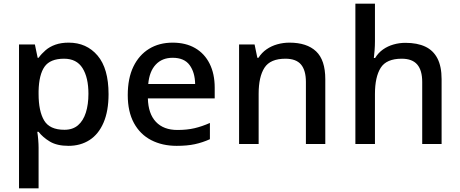

<svg xmlns="http://www.w3.org/2000/svg" viewBox="-20 -780 2492 1040"><path d="M352 -549Q449 -549 508.5 -479Q568 -409 568 -270Q568 -179 541 -116Q514 -53 465 -21.5Q416 10 351 10Q289 10 250.5 -13Q212 -36 189 -66H182Q185 -48 187 -23.5Q189 1 189 20V240H83V-539H169L184 -467H189Q205 -489 227 -508Q249 -527 280 -538Q311 -549 352 -549ZM327 -462Q252 -462 221.5 -419Q191 -376 189 -287V-271Q189 -178 219 -127.5Q249 -77 329 -77Q374 -77 402.5 -101.5Q431 -126 445 -170Q459 -214 459 -272Q459 -360 427 -411Q395 -462 327 -462Z M915 -549Q986 -549 1037 -519.5Q1088 -490 1115.5 -435Q1143 -380 1143 -305V-247H781Q783 -164 824.5 -120Q866 -76 941 -76Q993 -76 1033.5 -85.5Q1074 -95 1117 -114V-26Q1077 -8 1035.5 1Q994 10 937 10Q859 10 799 -21Q739 -52 705.5 -113.5Q672 -175 672 -265Q672 -356 702.5 -419Q733 -482 787.5 -515.5Q842 -549 915 -549ZM915 -467Q858 -467 823.5 -430Q789 -393 783 -325H1037Q1036 -388 1007 -427.5Q978 -467 915 -467Z M1548 -549Q1642 -549 1692 -502Q1742 -455 1742 -351V0H1637V-336Q1637 -399 1610.5 -430.5Q1584 -462 1526 -462Q1444 -462 1412.5 -413Q1381 -364 1381 -272V0H1275V-539H1359L1374 -467H1380Q1398 -495 1424 -513Q1450 -531 1482 -540Q1514 -549 1548 -549Z M2011 -557Q2011 -532 2009 -507Q2007 -482 2005 -466H2012Q2029 -494 2054.5 -512Q2080 -530 2111.5 -539Q2143 -548 2176 -548Q2240 -548 2283.5 -527.5Q2327 -507 2349.5 -463.5Q2372 -420 2372 -351V0H2267V-336Q2267 -399 2240 -430.5Q2213 -462 2156 -462Q2073 -462 2042 -412.5Q2011 -363 2011 -271V0H1905V-760H2011Z"/></svg>

Font: Noto Sans Cham Medium
Style: Regular
Weight: 500
Version: Version 2.002